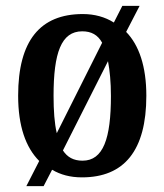

<svg xmlns="http://www.w3.org/2000/svg" viewBox="-20 -596 562 656"><path d="M114 -46 70 40H129L158 -16C187 1 220 10 260 10C404 10 480 -81 480 -269C480 -369 455 -442 411 -487L457 -576H398L369 -519C339 -538 303 -548 263 -548C117 -548 42 -457 42 -269C42 -165 68 -92 114 -46ZM329 -450 174 -141C166 -175 163 -218 163 -269C163 -415 189 -489 261 -489C292 -489 314 -477 329 -450ZM262 -47C231 -47 210 -59 195 -82L349 -387C355 -355 359 -316 359 -268C359 -123 333 -47 262 -47Z"/></svg>

Font: Noto Serif Devanagari Condensed SemiBold
Style: Regular
Weight: 600
Width: 3
Designer: Universal Thirst, Indian Type Foundry and the Monotype Design Team
Foundry: Monotype Imaging Inc.
Version: Version 2.004